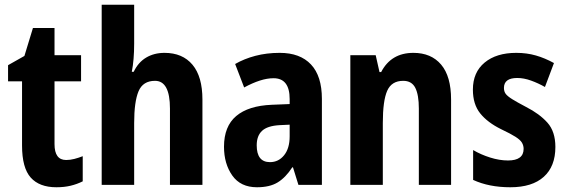

<svg xmlns="http://www.w3.org/2000/svg" viewBox="-20 -780 2394 810"><path d="M259 -105Q276 -105 293.5 -109.5Q311 -114 329 -121V-15Q305 -3 278 3.5Q251 10 218 10Q146 10 109.5 -31Q73 -72 73 -166V-437H14V-505L83 -544L119 -662H210V-547H322V-437H210V-172Q210 -105 259 -105Z M546 -596Q546 -562 543.5 -532Q541 -502 536 -477H544Q563 -517 596.5 -537Q630 -557 674 -557Q750 -557 792 -507Q834 -457 834 -360V0H697V-322Q697 -439 634 -439Q583 -439 564.5 -395Q546 -351 546 -261V0H409V-760H546Z M1160 -557Q1246 -557 1292 -508Q1338 -459 1338 -363V0H1239L1216 -74H1213Q1185 -31 1151.5 -10.5Q1118 10 1064 10Q995 10 960 -39.5Q925 -89 925 -161Q925 -247 976.5 -290.5Q1028 -334 1127 -338L1202 -341V-362Q1202 -450 1134 -450Q1107 -450 1076 -440Q1045 -430 1010 -411L972 -510Q1010 -532 1057.5 -544.5Q1105 -557 1160 -557ZM1159 -252Q1108 -249 1085.5 -228Q1063 -207 1063 -167Q1063 -96 1119 -96Q1155 -96 1178.5 -125Q1202 -154 1202 -205V-254Z M1724 -557Q1799 -557 1841 -507.5Q1883 -458 1883 -360V0H1747V-322Q1747 -380 1732 -409.5Q1717 -439 1681 -439Q1632 -439 1613.5 -397Q1595 -355 1595 -261V0H1458V-547H1565L1581 -476H1588Q1630 -557 1724 -557Z M2323 -160Q2323 -78 2274 -34Q2225 10 2133 10Q2043 10 1976 -21V-147Q2008 -128 2047.5 -115.5Q2087 -103 2123 -103Q2189 -103 2189 -152Q2189 -166 2182 -178Q2175 -190 2154.5 -203Q2134 -216 2094 -235Q2037 -263 2006 -301.5Q1975 -340 1975 -402Q1975 -475 2024.5 -516Q2074 -557 2158 -557Q2202 -557 2240.5 -546Q2279 -535 2317 -514L2279 -413Q2251 -429 2220.5 -440Q2190 -451 2162 -451Q2106 -451 2106 -409Q2106 -394 2113.5 -384Q2121 -374 2141 -361.5Q2161 -349 2199 -329Q2256 -300 2289.5 -262.5Q2323 -225 2323 -160Z"/></svg>

Font: Noto Sans Myanmar UI Condensed
Style: Bold
Weight: 700
Width: 3
Designer: Monotype Design Team
Foundry: Monotype Imaging Inc.
Version: Version 2.103; ttfautohint (v1.8.4.7-5d5b)